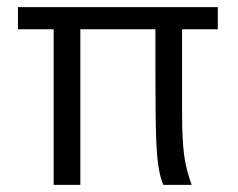

<svg xmlns="http://www.w3.org/2000/svg" viewBox="-20 -518 668 538"><path d="M490.2 -436V-199.2Q490.2 -127 495.8 -84.5Q501.5 -42 517.1 0H437.5Q428.7 -21.5 424.3 -49.8Q419.9 -78.1 418 -118.2Q415.5 -175.8 415.5 -311.5V-436H205.1V0H130.4V-436H30.3V-498H590.3V-436Z"/></svg>

Font: Lesson One Light
Style: Regular
Weight: 300
Designer: But Ko, Victor Gaultney, Annie Olsen, Julie Remington, Don Collingsworth, Eric Hays, Becca Hirsbrunner
Version: Version 1.100